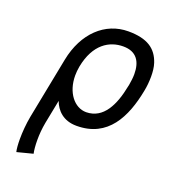

<svg xmlns="http://www.w3.org/2000/svg" viewBox="-132 -599 797 908"><g transform="rotate(20 266.0 -145.0)"><path d="M121.1 -274.4 60.5 34.2C53.2 72.8 49.8 115.2 49.8 150.4C49.8 177.7 51.8 200.7 55.2 213.9L134.8 193.4C131.3 178.2 128.9 153.8 128.9 125.5C128.9 98.6 131.3 67.9 137.2 36.6L160.6 -82C176.3 -39.1 212.4 0 279.3 0H280.3C437.5 0 498 -126 524.9 -265.1C529.8 -289.1 532.2 -314.5 532.2 -339.4C532.2 -363.8 529.8 -386.7 523.4 -405.8C502 -470.2 454.6 -503.9 358.4 -503.9C242.2 -503.9 148.9 -417 121.1 -274.4ZM445.8 -258.8C426.8 -160.6 387.2 -77.1 300.8 -76.2C240.7 -76.2 192.9 -137.2 192.9 -221.7C192.9 -236.3 194.3 -252 197.3 -268.1C220.2 -387.2 290.5 -428.7 360.4 -428.7C427.7 -428.7 453.6 -385.3 453.6 -323.2C453.6 -306.2 451.2 -287.1 447.8 -267.6C447.3 -264.6 446.3 -261.7 445.8 -258.8Z"/></g></svg>

Font: Fantasque Sans Mono
Style: RegItalic
Weight: 400
Italic angle: -11°
Monospace: yes
Designer: Jany Belluz
Version: Version 1.6.3